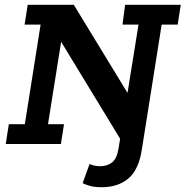

<svg xmlns="http://www.w3.org/2000/svg" viewBox="-20 -603 777 804"><path d="M406 181Q377 181 358.5 176Q340 171 326 164L355 84Q363 87 373 90Q383 93 399 93Q429 93 449 77.5Q469 62 476 21L483 -22L236 -428L181 -83H248L235 0H4L17 -83H84L150 -500H83L96 -583H289L514 -214L560 -500H493L504 -583H737L724 -500H657L574 23Q561 108 517.5 144.5Q474 181 406 181Z"/></svg>

Font: Rokkitt SemiBold SemiBold
Style: Italic
Weight: 600
Italic angle: -9°
Version: Version 3.103